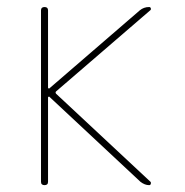

<svg xmlns="http://www.w3.org/2000/svg" viewBox="-20 -540 540 560"><path d="M99.6 -9.8V-509.8Q99.6 -519.5 109.9 -519.5Q120.1 -519.5 120.1 -509.8V-284.2Q120.1 -283.2 121.6 -282.2Q123 -281.2 124 -282.2L387.7 -509.8Q399.4 -519.5 415 -519.5Q418.9 -519.5 419.9 -515.6Q420.9 -511.7 418 -509.8L143.6 -273.4Q140.6 -270.5 143.6 -266.6L418.9 -9.8Q420.9 -7.8 419.9 -3.9Q418.9 0 415 0Q402.3 0 389.6 -9.8L124 -257.8Q123 -258.8 121.6 -257.8Q120.1 -256.8 120.1 -255.9V-9.8Q120.1 0 109.9 0Q99.6 0 99.6 -9.8Z"/></svg>

Font: Rounded-L Mgen+ 2m thin
Style: Regular
Weight: 100
Designer: [Source Han Sans]
Ryoko NISHIZUKA  (kana & ideographs); Paul D. Hunt (Latin, Greek & Cyrillic); Wenlong ZHANG  (bopomofo
Version: Version 1.059.20150602